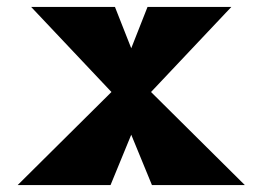

<svg xmlns="http://www.w3.org/2000/svg" viewBox="-20 -533 756 553"><path d="M685.1 0 415 -268 646.3 -513H404.9L358 -394L311.1 -513H69.7L301 -268L30.9 0H298.4L358 -145L417.6 0Z"/></svg>

Font: Blink
Style: Wide
Weight: 400
Designer: Mew Too
Foundry: Cannot Into Space Fonts
Version: Version 001.000